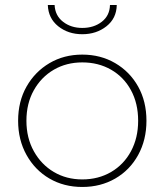

<svg xmlns="http://www.w3.org/2000/svg" viewBox="-20 -740 654 763"><path d="M307 3Q234 3 176.5 -30.5Q119 -64 85.5 -124Q52 -184 52 -260Q52 -337 85.5 -396Q119 -455 176.5 -489Q234 -523 307 -523Q380 -523 438 -489Q496 -455 529 -396Q562 -337 562 -260Q562 -184 529 -124Q496 -64 438 -30.5Q380 3 307 3ZM307 -27Q371 -27 421.5 -56.5Q472 -86 500.5 -139Q529 -192 529 -260Q529 -329 500.5 -381.5Q472 -434 421.5 -463Q371 -492 307 -492Q244 -492 194 -463Q144 -434 114.5 -381.5Q85 -329 85 -260Q85 -192 114.5 -139Q144 -86 194 -56.5Q244 -27 307 -27ZM307 -604Q251 -604 211.5 -635.5Q172 -667 170 -720H197Q199 -678 230.5 -653.5Q262 -629 307 -629Q353 -629 384.5 -653.5Q416 -678 417 -720H444Q443 -667 403 -635.5Q363 -604 307 -604Z"/></svg>

Font: Montserrat Thin ExtraLight
Style: Regular
Weight: 250
Version: Version 9.000